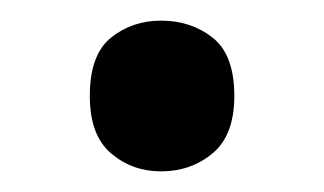

<svg xmlns="http://www.w3.org/2000/svg" viewBox="-20 -445 314 186"><path d="M67 -352Q67 -392 87.5 -408.5Q108 -425 136 -425Q165 -425 186 -408.5Q207 -392 207 -352Q207 -314 186 -296.5Q165 -279 136 -279Q108 -279 87.5 -296.5Q67 -314 67 -352Z"/></svg>

Font: Noto Sans Javanese Medium
Style: Regular
Weight: 500
Version: Version 2.004